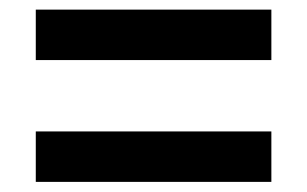

<svg xmlns="http://www.w3.org/2000/svg" viewBox="-20 -514 622 389"><path d="M52.5 -494.5H529.8V-392.3H52.5ZM52.5 -247.7H529.8V-145.5H52.5Z"/></svg>

Font: Murecho Thin
Style: Regular
Weight: 100
Designer: Neil Summerour
Foundry: Positype
Version: Version 1.010